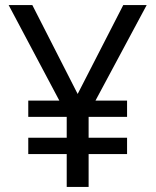

<svg xmlns="http://www.w3.org/2000/svg" viewBox="-20 -734 612 754"><path d="M285 -365 107 -714H14L213 -339H91V-275H242V-193H91V-129H242V0H328V-129H479V-193H328V-275H479V-339H355L556 -714H464Z"/></svg>

Font: Noto Sans Buginese
Style: Regular
Weight: 400
Designer: Monotype Design Team
Foundry: Monotype Imaging Inc.
Version: Version 2.002